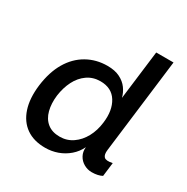

<svg xmlns="http://www.w3.org/2000/svg" viewBox="-163 -839 963 990"><g transform="rotate(30 319.0 -344.0)"><path d="M417 -96Q401 -62 372.5 -37.5Q344 -13 309 -0.5Q274 12 236 12Q168 12 123 -19.5Q78 -51 58.5 -110Q39 -169 49 -251Q60 -336 94.5 -394.5Q129 -453 183.5 -484Q238 -515 305 -515Q349 -515 379 -500Q409 -485 426.5 -461Q444 -437 451 -409L487 -700H590L521 -140Q517 -110 529 -98Q541 -86 578 -94L568 -12Q557 -6 541.5 -2.5Q526 1 507 1Q482 1 460 -11.5Q438 -24 426 -46Q414 -68 417 -96ZM272 -75Q315 -75 349 -98.5Q383 -122 404.5 -161.5Q426 -201 432 -251Q442 -328 411 -378Q380 -428 313 -428Q269 -428 235.5 -404.5Q202 -381 182 -341.5Q162 -302 155 -252Q149 -202 159.5 -161.5Q170 -121 198.5 -98Q227 -75 272 -75Z"/></g></svg>

Font: Inclusive Sans Medium
Style: Italic
Weight: 500
Italic angle: -7°
Designer: Olivia King
Foundry: Olivia King
Version: Version 2.004